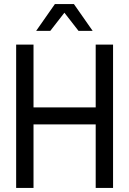

<svg xmlns="http://www.w3.org/2000/svg" viewBox="-20 -931 640 951"><path d="M60 0V-710H146V-399H454V-710H540V0H454V-315H146V0ZM159 -778 252 -911H346L439 -778H369L299 -868L229 -778Z"/></svg>

Font: Geist Mono
Style: Regular
Weight: 400
Monospace: yes
Designer: Basement.studio, Andrés Briganti, Mateo Zaragoza
Foundry: Basement.studio, Vercel, Andrés Briganti, Guido Ferreyra, Mateo Zaragoza
Version: Version 1.500; ttfautohint (v1.8.4.7-5d5b)